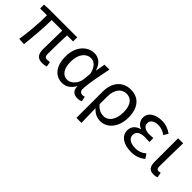

<svg xmlns="http://www.w3.org/2000/svg" viewBox="95 -1419 2479 2479"><g transform="rotate(45 1335.0 -179.0)"><path d="M541 13C573 13 597 8 616 1L604 -68C583 -65 570 -63 560 -63C526 -63 509 -78 509 -116C509 -169 510 -344 517 -468H627V-543H103L25 -538V-468H150C150 -321 136 -153 112 0L204 5C219 -146 236 -315 236 -468H429C428 -348 423 -179 423 -122C423 -34 457 13 541 13Z M904 13C974 13 1031 -24 1072 -97H1076C1075 -21 1118 13 1183 13C1215 13 1237 6 1253 -1L1239 -70C1228 -66 1214 -63 1202 -63C1172 -63 1148 -82 1148 -119C1148 -218 1187 -400 1216 -543H1126L1103 -414H1100C1069 -518 1000 -557 932 -557C807 -557 694 -448 694 -262C694 -84 780 13 904 13ZM922 -63C838 -63 789 -136 789 -263C789 -406 864 -480 942 -480C993 -480 1049 -453 1079 -335L1071 -232C1063 -140 994 -63 922 -63Z M1355 199H1447C1446 103 1444 34 1441 -64C1491 -6 1546 13 1605 13C1719 13 1829 -94 1829 -280C1829 -451 1746 -557 1595 -557C1463 -557 1355 -465 1355 -278ZM1589 -63C1542 -63 1493 -76 1442 -137V-276C1442 -413 1511 -480 1591 -480C1692 -480 1735 -399 1735 -279C1735 -144 1670 -63 1589 -63Z M2162 13C2237 13 2294 -4 2359 -54L2320 -115C2269 -74 2224 -60 2171 -60C2078 -60 2024 -97 2024 -157C2024 -217 2069 -250 2158 -250C2185 -250 2211 -249 2242 -247V-318C2216 -316 2196 -315 2175 -315C2087 -315 2050 -350 2050 -399C2050 -455 2102 -484 2169 -484C2219 -484 2263 -467 2305 -436L2342 -497C2291 -534 2232 -557 2166 -557C2055 -557 1959 -509 1959 -411C1959 -360 1989 -310 2045 -290V-285C1984 -269 1932 -227 1932 -150C1932 -49 2028 13 2162 13Z M2573 13C2604 13 2623 8 2639 0L2626 -69C2614 -65 2603 -63 2593 -63C2570 -63 2555 -75 2555 -106C2555 -237 2560 -396 2562 -543H2470V-113C2470 -32 2498 13 2573 13Z"/></g></svg>

Font: Noto Sans CJK KR Regular
Style: Regular
Weight: 400
Designer: Ryoko NISHIZUKA (kana & ideographs); Paul D. Hunt (Latin, Greek & Cyrillic); Wenlong ZHANG (bopomofo); Sandoll Communica
Foundry: Adobe Systems Incorporated
Version: Version 1.004;PS 1.004;hotconv 1.0.82;makeotf.lib2.5.63406